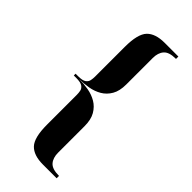

<svg xmlns="http://www.w3.org/2000/svg" viewBox="-260 -812 910 910"><g transform="rotate(45 195.5 -357.0)"><path d="M82 -357H52V-363H69Q98 -363 110 -371.5Q122 -380 124.5 -393Q127 -406 127 -418V-618Q127 -704 156 -734.5Q185 -765 247 -765H339V-749H337Q293 -749 275.5 -729Q258 -709 258 -674V-497Q258 -453 242 -425.5Q226 -398 200.5 -383Q175 -368 144 -362.5Q113 -357 82 -357ZM52 -357H82Q113 -357 144 -351.5Q175 -346 200.5 -331Q226 -316 242 -288.5Q258 -261 258 -217V-40Q258 -5 275.5 15Q293 35 337 35H339V51H247Q185 51 156 20.5Q127 -10 127 -96V-296Q127 -309 124.5 -321.5Q122 -334 110 -342.5Q98 -351 69 -351H52Z"/></g></svg>

Font: Emberly Black
Style: Regular
Weight: 900
Designer: Rajesh Rajput
Foundry: Rajesh Rajput
Version: Version 1.000